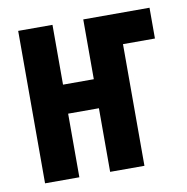

<svg xmlns="http://www.w3.org/2000/svg" viewBox="-65 -583 629 645"><g transform="rotate(-10 250.0 -260.0)"><path d="M38 0V-520H155V-316H260V-520H486V-415H377V0H260V-217H155V0Z"/></g></svg>

Font: Iosevka SS04 Extrabold
Style: Regular
Weight: 800
Monospace: yes
Designer: Belleve Invis
Foundry: Belleve Invis
Version: Version 19.0.0; ttfautohint (v1.8.4)